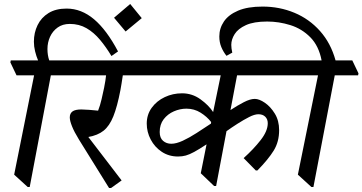

<svg xmlns="http://www.w3.org/2000/svg" viewBox="-20 -923 1818 963"><path d="M129 15H119L51 -47L151 -545H63L32 -610L34 -620H171Q162 -641 156 -665.5Q150 -690 150 -714Q150 -759 168.5 -797Q187 -835 223.5 -857.5Q260 -880 314 -880Q388 -880 451.5 -826.5Q515 -773 572 -665L539 -642Q512 -687 481.5 -723.5Q451 -760 414 -781.5Q377 -803 330 -803Q294 -803 269 -785Q244 -767 231 -738.5Q218 -710 218 -677Q218 -646 227 -620H323L354 -555L352 -545H235Z M537 20H527L376 -223Q352 -262 341 -290Q330 -318 330 -334Q330 -354 343.5 -364Q357 -374 388 -374Q403 -374 428.5 -372Q454 -370 472 -368Q482 -393 489.5 -425.5Q497 -458 502 -482Q506 -503 508.5 -518Q511 -533 512 -545H330L299 -610L301 -620H717L748 -555L746 -545H596Q593 -526 589.5 -503Q586 -480 584 -471Q568 -388 548.5 -339.5Q529 -291 499.5 -267.5Q470 -244 423 -236L590 -18Z M633 -903 691 -832 610 -765 552 -834Z M1271 -68H1263L1202 -130Q1252 -175 1287.5 -220.5Q1323 -266 1323 -305Q1323 -325 1310.5 -337.5Q1298 -350 1276 -350Q1257 -350 1229.5 -336Q1202 -322 1171.5 -302.5Q1141 -283 1116 -265L1064 10H1054L987 -54L1016 -199Q978 -174 954 -161Q930 -148 912 -143Q894 -138 873 -138Q827 -138 791.5 -161.5Q756 -185 736 -223Q716 -261 716 -303Q716 -348 741 -382.5Q766 -417 806.5 -436Q847 -455 893 -455Q944 -455 985.5 -425Q1027 -395 1049 -361L1087 -545H724L693 -610L695 -620H1480L1511 -555L1509 -545H1169L1136 -371Q1171 -394 1203 -410.5Q1235 -427 1258 -427Q1280 -427 1308.5 -407.5Q1337 -388 1358.5 -353Q1380 -318 1380 -270Q1380 -212 1353 -168Q1326 -124 1271 -68ZM1038 -303 1039 -311Q1018 -338 986 -358Q954 -378 915 -378Q883 -378 852 -364.5Q821 -351 801 -325Q781 -299 781 -261Q781 -231 798 -216.5Q815 -202 839 -202Q864 -202 896.5 -217Q929 -232 965.5 -255.5Q1002 -279 1038 -303Z M1552 15H1542L1474 -47L1575 -545H1487L1456 -610L1458 -620H1593Q1579 -693 1536.5 -736Q1494 -779 1436.5 -797Q1379 -815 1320 -815Q1253 -815 1213.5 -797Q1174 -779 1157 -752Q1140 -725 1140 -698Q1140 -681 1145 -659L1116 -643Q1100 -663 1090 -687Q1080 -711 1080 -740Q1080 -781 1103 -815Q1126 -849 1174 -869.5Q1222 -890 1297 -890Q1382 -890 1456.5 -859Q1531 -828 1585 -767.5Q1639 -707 1663 -620H1747L1778 -555L1776 -545H1659Z"/></svg>

Font: Tiro Devanagari Marathi
Style: Italic
Weight: 400
Italic angle: -11°
Designer: Devanagari: John Hudson & Fiona Ross, assisted by Paul Hanslow. Latin: John Hudson with Paul Hanslow, assisted by Kaja S
Foundry: Tiro Typeworks Ltd.
Version: Version 1.52